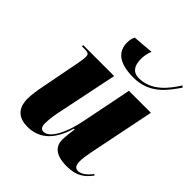

<svg xmlns="http://www.w3.org/2000/svg" viewBox="-212 -923 1076 1076"><g transform="rotate(45 326.0 -385.0)"><path d="M400 -606C532 -606 590 -696 636 -761L627 -770C585 -703 524 -625 424 -625C382 -625 357 -652 357 -710C357 -732 361 -756 371 -780L248 -770C241 -754 237 -739 237 -722C237 -662 270 -606 400 -606ZM488 10C569 10 603 -22 635 -63L629 -70C608 -41 578 -16 552 -16C531 -16 520 -30 520 -61C520 -80 523 -105 529 -136L610 -536H436L376 -237C355 -127 309 -35 260 -35C242 -35 232 -46 232 -75C232 -94 235 -131 243 -168L319 -536H74L73 -526H95C128 -526 131 -517 131 -498C131 -487 129 -473 123 -440L79 -212C72 -178 65 -134 65 -103C65 -43 91 9 176 9C259 9 330 -37 368 -168H374C372 -158 365 -98 365 -79C365 -34 390 10 488 10Z"/></g></svg>

Font: Noto Serif Display Condensed Black
Style: Italic
Weight: 900
Width: 3
Italic angle: -12°
Designer: Monotype Design Team
Foundry: Monotype Imaging Inc.
Version: Version 2.009